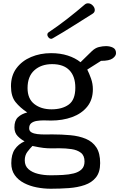

<svg xmlns="http://www.w3.org/2000/svg" viewBox="-20 -904 727 1170"><path d="M289.1 246.1Q246.1 246.1 203.6 237.8Q161.1 229.5 126 211.2Q90.8 192.9 69.8 163.1Q48.8 133.3 48.8 90.8Q48.8 37.1 70.1 5.9Q91.3 -25.4 129.9 -43Q108.4 -53.7 88.1 -74.2Q67.9 -94.7 67.9 -127.9Q67.9 -169.4 89.6 -189.7Q111.3 -210 146 -218.8Q102.5 -247.6 74.7 -282Q46.9 -316.4 46.9 -378.9Q46.9 -443.4 80.3 -488.3Q113.8 -533.2 169.4 -556.6Q225.1 -580.1 291 -580.1Q347.7 -580.1 393.1 -565.4Q438.5 -550.8 470.7 -524.9L537.1 -589.8Q559.1 -611.8 582.8 -617.4Q606.4 -623 626 -623Q649.4 -623 668.2 -613.8Q687 -604.5 687 -580.1Q687 -563 666.5 -548.1Q646 -533.2 595.7 -533.2L511.7 -480Q523.9 -456.1 534.9 -424.8Q545.9 -393.6 545.9 -359.9Q545.9 -296.4 511.5 -253.9Q477.1 -211.4 419.2 -190.4Q361.3 -169.4 291 -169.4Q281.7 -169.4 270 -169.9Q258.3 -170.4 245.6 -170.4Q224.6 -170.4 204.3 -167.2Q184.1 -164.1 170.9 -153.8Q157.7 -143.6 157.7 -122.1Q157.7 -105.5 171.9 -97.4Q186 -89.4 207.8 -86.9Q229.5 -84.5 252 -84.5Q264.6 -84.5 276.1 -84.7Q287.6 -85 296.9 -85Q356.4 -85 409.2 -80.1Q461.9 -75.2 502.9 -58.1Q543.9 -41 567.1 -5.9Q590.3 29.3 590.3 89.8Q590.3 145 564.9 176.8Q539.6 208.5 496.3 223.4Q453.1 238.3 399.4 242.2Q345.7 246.1 289.1 246.1ZM293.9 -237.8Q358.9 -237.8 398.9 -266.8Q439 -295.9 439 -369.6Q439 -438.5 403.1 -475.8Q367.2 -513.2 297.9 -513.2Q231 -513.2 189.5 -475.8Q147.9 -438.5 147.9 -367.2Q147.9 -302.2 189.2 -270Q230.5 -237.8 293.9 -237.8ZM287.1 164.1Q325.7 164.1 362.8 162.1Q399.9 160.2 429.7 152.6Q459.5 145 477.3 127.9Q495.1 110.8 495.1 80.1Q495.1 43.9 472.9 26.9Q450.7 9.8 415.5 4.6Q380.4 -0.5 341.8 -0.5Q326.7 -0.5 314.5 -0.2Q302.2 0 291 0Q268.6 0 244.6 -2.7Q220.7 -5.4 177.7 -14.6Q162.6 0.5 146.7 21.5Q130.9 42.5 130.9 73.2Q130.9 106.9 153.3 126.7Q175.8 146.5 211.4 155.3Q247.1 164.1 287.1 164.1ZM292.5 -667.5Q283.2 -667.5 275.9 -675.5Q268.6 -683.6 268.6 -692.9Q268.6 -702.1 276.9 -707.5Q332 -744.1 389.4 -788.8Q446.8 -833.5 496.6 -876.5Q504.9 -883.8 516.6 -883.8Q532.2 -883.8 544.9 -870.8Q557.6 -857.9 557.6 -842.8Q557.6 -829.1 544.9 -820.8Q487.3 -784.7 424.3 -744.9Q361.3 -705.1 301.8 -670.9Q295.9 -667.5 292.5 -667.5Z"/></svg>

Font: Cutive
Style: Regular
Weight: 400
Version: Version 1.100; ttfautohint (v1.8.4.7-5d5b)